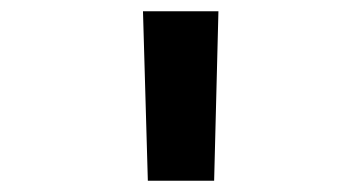

<svg xmlns="http://www.w3.org/2000/svg" viewBox="-20 -750 640 340"><path d="M241.8 -430 233.2 -730H366.8L359.2 -430Z"/></svg>

Font: Atlassian Mono
Style: Regular
Weight: 400
Monospace: yes
Designer: Philipp Nurullin, Konstantin Bulenkov
Foundry: Modifications by Atlassian Pty Ltd, manufactured by JetBrains
Version: Version 2.304